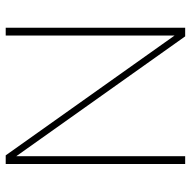

<svg xmlns="http://www.w3.org/2000/svg" viewBox="-18 -666 684 689"><g transform="rotate(90 324.5 -322.0)"><path d="M80 0V-644H111L541 -38V-644H569V0H538L108 -606V0Z"/></g></svg>

Font: Kanit Thin
Style: Regular
Weight: 250
Designer: Katatrad Team
Foundry: CadsonDemak
Version: Version 2.000; ttfautohint (v1.8.3)